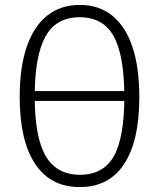

<svg xmlns="http://www.w3.org/2000/svg" viewBox="-20 -740 646 780"><path d="M304 20Q185 20 122.5 -74.5Q60 -169 60 -346Q60 -466 88.5 -549.5Q117 -633 171.5 -676.5Q226 -720 304 -720Q382 -720 436 -676.5Q490 -633 518 -549.5Q546 -466 546 -345Q546 -168 484.5 -74Q423 20 304 20ZM305 -30Q400 -30 442.5 -105.5Q485 -181 485 -346Q485 -515 442 -592.5Q399 -670 304 -670Q207 -670 164 -590.5Q121 -511 121 -349Q121 -183 165.5 -106.5Q210 -30 305 -30ZM117 -330V-370H489V-330Z"/></svg>

Font: Moderustic Light
Style: Regular
Weight: 300
Designer: Tural Alisoy
Foundry: TAFT Foundry
Version: Version 2.120